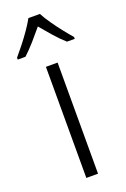

<svg xmlns="http://www.w3.org/2000/svg" viewBox="-176 -814 569 864"><g transform="rotate(-20 108.5 -382.5)"><path d="M136 0H80V-532H136ZM136 -765Q148 -742 167.5 -714Q187 -686 208 -659.5Q229 -633 245 -615V-606H208Q183 -628 157 -657.5Q131 -687 108 -715Q85 -687 59 -657.5Q33 -628 9 -606H-28V-615Q-11 -635 10 -661.5Q31 -688 50 -715.5Q69 -743 81 -765Z"/></g></svg>

Font: Noto Sans Sinhala SemiCondensed Light
Style: Regular
Weight: 300
Width: 4
Designer: Jelle Bosma - Monotype Design Team
Foundry: Monotype Imaging Inc.
Version: Version 2.006; ttfautohint (v1.8.4.7-5d5b)